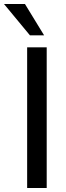

<svg xmlns="http://www.w3.org/2000/svg" viewBox="-58 -942 331 962"><path d="M78 0V-705H176V0ZM92 -765 -38 -922H67L163 -765Z"/></svg>

Font: Nunito Sans 10pt Condensed SemiBold
Style: Regular
Weight: 600
Width: 3
Designer: Vernon Adams
Foundry: Vernon Adams
Version: Version 3.101;gftools[0.9.27]